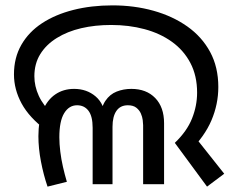

<svg xmlns="http://www.w3.org/2000/svg" viewBox="-20 -686 873 715"><path d="M631 -154Q676 -197 695 -244.5Q714 -292 714 -341Q714 -404 689 -451.5Q664 -499 620 -530.5Q576 -562 518 -577.5Q460 -593 394 -593Q334 -593 282.5 -581Q231 -569 191.5 -544.5Q152 -520 130 -484.5Q108 -449 108 -402Q108 -365 124.5 -329Q141 -293 178 -258L152 -201Q89 -248 60.5 -300.5Q32 -353 32 -409Q32 -471 59.5 -519Q87 -567 136.5 -599.5Q186 -632 253 -649Q320 -666 399 -666Q480 -666 551.5 -646Q623 -626 677.5 -587.5Q732 -549 762.5 -492.5Q793 -436 793 -362Q793 -298 767.5 -238Q742 -178 686 -123L700 -184L815 -39L751 9ZM157 9Q142 -35 132.5 -84.5Q123 -134 123 -179Q123 -235 139.5 -274.5Q156 -314 186 -334.5Q216 -355 256 -355Q303 -355 336 -327Q369 -299 374 -243H352Q356 -286 372.5 -310.5Q389 -335 414.5 -345Q440 -355 469 -355Q525 -355 558 -321Q591 -287 591 -227V0H513V-220Q513 -227 511.5 -239Q510 -251 504.5 -263.5Q499 -276 487.5 -285Q476 -294 456 -294Q428 -294 413.5 -273Q399 -252 399 -214V0H325V-210Q325 -253 309.5 -273.5Q294 -294 267 -294Q237 -294 219 -264.5Q201 -235 201 -175Q201 -150 204.5 -121.5Q208 -93 214.5 -64.5Q221 -36 229 -9L157 9Z"/></svg>

Font: loriya15
Style: Book
Weight: 400
Designer: Jelle Bosma - Monotype Design Team
Foundry: Monotype Imaging Inc.
Version: Version 2.003